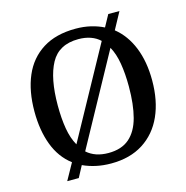

<svg xmlns="http://www.w3.org/2000/svg" viewBox="-115 -864 983 1012"><g transform="rotate(-15 377.0 -357.5)"><path d="M178 -50Q116 -97 86 -176.5Q56 -256 56 -359Q56 -470 91 -552Q126 -634 198 -679.5Q270 -725 378 -725Q422 -725 460 -716Q498 -707 530 -691L565 -755H626L576 -663Q635 -616 666.5 -538Q698 -460 698 -358Q698 -247 661 -164.5Q624 -82 552 -36Q480 10 377 10Q333 10 294.5 1.5Q256 -7 224 -22L191 40H128ZM377 -47Q449 -47 491.5 -84Q534 -121 552.5 -190.5Q571 -260 571 -358Q571 -428 561.5 -484.5Q552 -541 530 -580L260 -87Q305 -47 377 -47ZM495 -627Q474 -647 444.5 -657.5Q415 -668 378 -668Q271 -668 227 -587Q183 -506 183 -358Q183 -287 192.5 -231Q202 -175 225 -135Z"/></g></svg>

Font: Noto Serif Khmer Medium
Style: Regular
Weight: 500
Version: Version 2.003